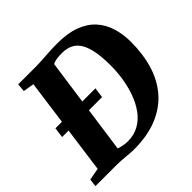

<svg xmlns="http://www.w3.org/2000/svg" viewBox="-199 -935 1127 1127"><g transform="rotate(-45 365.0 -371.0)"><path d="M90.5 -743H244.5Q286 -744 331 -747.5Q376 -751 419.5 -751Q507 -751.5 567.5 -728.8Q628 -706 664.8 -665Q701.5 -624 718.2 -569.2Q735 -514.5 735 -451Q735 -350 709.8 -266.2Q684.5 -182.5 631.5 -121Q578.5 -59.5 495.8 -25.5Q413 8.5 298 8.5Q287 8.5 271 7Q255 5.5 236.2 4Q217.5 2.5 199 1.2Q180.5 0 164.5 0H-11.5L-5.5 -48.5L69.5 -62.5L154 -680.5L86 -692ZM232.5 -30 220 -73Q219 -70.5 233.8 -65Q248.5 -59.5 269.8 -55.2Q291 -51 308.5 -51Q362.5 -51 403.2 -74.5Q444 -98 472.5 -138Q501 -178 518.8 -228Q536.5 -278 544.8 -331.8Q553 -385.5 553 -436Q553 -504.5 544 -553.2Q535 -602 516.5 -632.8Q498 -663.5 469.5 -677.5Q441 -691.5 401.5 -691.5Q376.5 -691.5 360.2 -689Q344 -686.5 334 -682.5Q324 -678.5 317.5 -674L327 -701ZM54 -342 62.5 -406H394.5L385.5 -342Z"/></g></svg>

Font: Merriweather 28pt Black
Style: Italic
Weight: 900
Italic angle: -7.8°
Version: Version 2.101